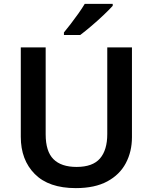

<svg xmlns="http://www.w3.org/2000/svg" viewBox="-20 -958 787 988"><path d="M659 -252Q659 -178 627.5 -118.5Q596 -59 532 -24.5Q468 10 370 10Q231 10 159 -62.5Q87 -135 87 -254V-714H215V-267Q215 -179 255 -139Q295 -99 374 -99Q457 -99 494.5 -142.5Q532 -186 532 -268V-714H659ZM560 -928Q544 -910 513.5 -881Q483 -852 450 -824Q417 -796 393 -778H309V-791Q324 -809 344 -835Q364 -861 383.5 -888.5Q403 -916 416 -938H560Z"/></svg>

Font: Noto Sans Gujarati SemiBold
Style: Regular
Weight: 600
Designer: Jelle Bosma - Monotype Design Team, Universal Thirst
Foundry: Monotype Imaging Inc.
Version: Version 2.106; ttfautohint (v1.8.4.7-5d5b)